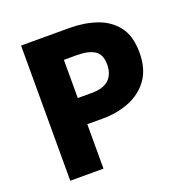

<svg xmlns="http://www.w3.org/2000/svg" viewBox="-119 -760 840 869"><g transform="rotate(-20 301.0 -325.5)"><path d="M74 0V-651H305Q377 -651 436 -631Q495 -611 531 -565Q567 -519 567 -438Q567 -360 531.5 -310.5Q496 -261 437 -237.5Q378 -214 309 -214H234V0ZM234 -340H301Q357 -340 384 -365.5Q411 -391 411 -438Q411 -486 381.5 -505Q352 -524 297 -524H234Z"/></g></svg>

Font: Source Sans 3 ExtraBold
Style: Regular
Weight: 800
Designer: Paul D. Hunt
Foundry: Adobe
Version: Version 3.052;hotconv 1.1.0;makeotfexe 2.6.0